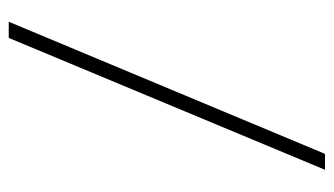

<svg xmlns="http://www.w3.org/2000/svg" viewBox="-178 -566 745 428"><g transform="rotate(90 194.0 -352.5)"><path d="M29 0 323.5 -705H359L65 0Z"/></g></svg>

Font: Newsreader 60pt Light
Style: Regular
Weight: 300
Designer: Hugues Gentile
Foundry: Production Type
Version: Version 1.003